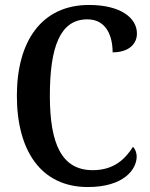

<svg xmlns="http://www.w3.org/2000/svg" viewBox="-20 -744 606 774"><path d="M334 10C480 10 531 -62 531 -113C531 -128 525 -144 516 -152C486 -105 441 -58 354 -58C229 -58 181 -163 181 -358C181 -552 221 -666 332 -666C409 -666 434 -598 434 -533C496 -533 532 -564 532 -609C532 -672 466 -724 339 -724C147 -724 48 -577 48 -358C48 -137 145 10 334 10Z"/></svg>

Font: Noto Serif Condensed Semi
Style: Regular
Weight: 600
Width: 3
Designer: Monotype Design Team
Foundry: Monotype Imaging Inc.
Version: Version 1.002